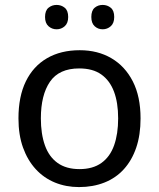

<svg xmlns="http://www.w3.org/2000/svg" viewBox="-20 -750 645 780"><path d="M551 -269Q551 -202 533.5 -150.5Q516 -99 483.5 -63Q451 -27 404.5 -8.5Q358 10 301 10Q248 10 203 -8.5Q158 -27 125 -63Q92 -99 73.5 -150.5Q55 -202 55 -269Q55 -358 85 -419.5Q115 -481 171 -513.5Q227 -546 304 -546Q377 -546 432.5 -513.5Q488 -481 519.5 -419.5Q551 -358 551 -269ZM146 -269Q146 -206 162.5 -159.5Q179 -113 214 -88Q249 -63 303 -63Q357 -63 392 -88Q427 -113 443.5 -159.5Q460 -206 460 -269Q460 -333 443 -378Q426 -423 391.5 -447.5Q357 -472 302 -472Q220 -472 183 -418Q146 -364 146 -269ZM163 -681Q163 -707 177 -718.5Q191 -730 210 -730Q229 -730 243 -718.5Q257 -707 257 -681Q257 -656 243 -643.5Q229 -631 210 -631Q191 -631 177 -643.5Q163 -656 163 -681ZM351 -681Q351 -707 364.5 -718.5Q378 -730 397 -730Q416 -730 430 -718.5Q444 -707 444 -681Q444 -656 430 -643.5Q416 -631 397 -631Q378 -631 364.5 -643.5Q351 -656 351 -681Z"/></svg>

Font: Noto Sans Gurmukhi
Style: Regular
Weight: 400
Designer: Jelle Bosma - Monotype Design Team
Foundry: Monotype Imaging Inc.
Version: Version 2.003